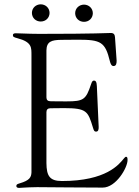

<svg xmlns="http://www.w3.org/2000/svg" viewBox="-20 -888 659 911"><path d="M501.4 -597.3C504.3 -585.6 508.9 -574.6 518.5 -574.6C531.2 -574.6 533.4 -586.3 533.4 -599.8C533 -607.2 528.4 -677.2 525.6 -711.6C524.5 -724.4 519.9 -731.5 505.7 -731.5C478 -731.5 444.6 -727.3 165.5 -727.3H164.8C104 -727.6 79.2 -730.1 54.7 -730.1C46.5 -730.1 41.2 -727.6 41.2 -721.6C41.2 -713.4 45.1 -711.3 62.5 -706.7C133.5 -688.2 128.9 -660.9 129.3 -625V-100.9C129.3 -99.8 129.3 -99.1 129.3 -98V-94.5V-70C128.2 -46.5 120 -32 74.6 -18.5C63.2 -14.9 57.5 -13.5 57.5 -5.7C57.5 -1.1 60.4 3.6 70.3 3.6C80.6 3.6 98.7 0.7 156.2 0C237.2 0.4 364.7 2.1 467.3 2.1C530.5 2.1 585.2 -92.3 585.2 -128.6C585.2 -138.1 584.2 -144.2 578.1 -144.2C575.3 -144.2 571.7 -141 567.5 -135.7C545.1 -108.3 484.7 -29.1 274.1 -29.1C215.2 -29.1 201 -53.3 200.3 -114.3V-355.8C200.3 -367.5 206.3 -373.9 218 -374.3C243.3 -375 276.3 -375 284.1 -375C391.3 -375 397.4 -360.1 420.5 -284.1C425.4 -267.8 427.6 -263.5 435.4 -263.5C446.7 -263.5 448.2 -273.4 448.2 -285.5C447.4 -305.4 440.3 -465.9 439.6 -478.7C438.9 -500.7 433.2 -505.7 426.1 -505.7C419 -505.7 416.2 -500.7 411.9 -487.9C387.8 -415.8 377.1 -407 296.9 -407C269.5 -407 241.1 -407 218 -407.7C206.3 -408 200.3 -414.4 200.3 -426.1V-648.8C201 -691.1 224.8 -698.2 269.2 -698.9C322.8 -699.6 334.9 -699.6 350.9 -699.6C458.1 -699.6 479.4 -688.9 501.4 -597.3ZM131.4 -826.7C131.7 -802.6 150.2 -785.9 173.3 -785.9C196.4 -785.9 214.8 -802.6 215.2 -826.7C214.8 -850.5 196.4 -867.2 173.3 -867.5C150.2 -867.2 131.7 -850.5 131.4 -826.7ZM336.6 -825.3C337 -801.1 355.5 -784.4 378.6 -784.4C401.6 -784.4 420.1 -801.1 420.5 -825.3C420.1 -849.1 401.6 -865.8 378.6 -866.1C355.5 -865.8 337 -849.1 336.6 -825.3Z"/></svg>

Font: Margiela Serif Light
Style: Regular
Weight: 300
Designer: Andreas Faust, Stefan Endress
Version: Version 1.002;FEAKit 1.0